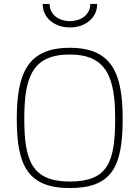

<svg xmlns="http://www.w3.org/2000/svg" viewBox="-20 -944 706 972"><path d="M333 8C548 8 601 -101 601 -343C601 -573 547 -702 333 -702C119 -702 65 -571 65 -343C65 -111 117 8 333 8ZM333 -25C140 -25 103 -133 103 -343C103 -552 143 -668 333 -668C521 -668 563 -550 563 -343C563 -123 526 -25 333 -25ZM196 -924C196 -850 260 -805 334 -805C408 -805 472 -850 472 -924H437C437 -869 389 -837 334 -837C279 -837 231 -869 231 -924H196Z"/></svg>

Font: RazerF5 Thin
Style: Regular
Weight: 250
Foundry: Razer Inc.
Version: Version 2